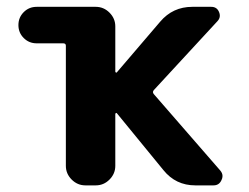

<svg xmlns="http://www.w3.org/2000/svg" viewBox="-20 -566 734 565"><path d="M173.8 -431.6Q173.8 -438.5 166 -438.5H87.9Q65.4 -438.5 49.8 -454.1Q34.2 -469.7 34.2 -492.2Q34.2 -514.6 49.8 -530.3Q65.4 -545.9 87.9 -545.9H261.7Q285.2 -545.9 302.2 -528.8Q319.3 -511.7 319.3 -488.3V-355.5Q319.3 -353.5 321.3 -352.5Q323.2 -351.6 324.2 -353.5L451.2 -502Q488.3 -545.9 545.9 -545.9H601.6Q618.2 -545.9 624.5 -530.8Q630.9 -515.6 620.1 -503.9L432.6 -300.8Q427.7 -294.9 432.6 -289.1L627.9 -64.5Q634.8 -56.6 634.8 -47.9Q634.8 -42 631.8 -36.1Q625 -20.5 608.4 -20.5H554.7Q497.1 -20.5 460.9 -65.4L324.2 -232.4Q323.2 -234.4 321.3 -233.4Q319.3 -232.4 319.3 -230.5V-78.1Q319.3 -54.7 302.2 -37.6Q285.2 -20.5 261.7 -20.5H231.4Q208 -20.5 190.9 -37.6Q173.8 -54.7 173.8 -78.1Z"/></svg>

Font: Gen Jyuu Gothic Bold
Style: Bold
Weight: 700
Designer: [Source Han Sans]
Ryoko NISHIZUKA  (kana & ideographs); Paul D. Hunt (Latin, Greek & Cyrillic); Wenlong ZHANG  (bopomofo
Version: Version 1.002.20150607